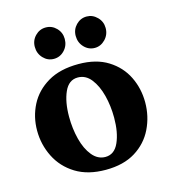

<svg xmlns="http://www.w3.org/2000/svg" viewBox="-96 -691 697 780"><g transform="rotate(-15 252.0 -301.0)"><path d="M254 10Q179 10 128 -21.5Q77 -53 51 -105Q25 -157 25 -216Q25 -274 50.5 -323.5Q76 -373 127.5 -403.5Q179 -434 257 -434Q331 -434 380.5 -403Q430 -372 454.5 -322Q479 -272 479 -214Q479 -155 454 -103.5Q429 -52 379 -21Q329 10 254 10ZM266 -41Q304 -41 322.5 -82.5Q341 -124 341 -186Q341 -236 329.5 -280.5Q318 -325 295.5 -353.5Q273 -382 240 -382Q202 -382 183.5 -340.5Q165 -299 165 -237Q165 -187 176.5 -142Q188 -97 211 -69Q234 -41 266 -41ZM167 -480Q141 -480 122.5 -499.5Q104 -519 104 -547Q104 -574 122.5 -593Q141 -612 167 -612Q193 -612 211.5 -593Q230 -574 230 -547Q230 -519 211.5 -499.5Q193 -480 167 -480ZM339 -480Q313 -480 294.5 -499.5Q276 -519 276 -547Q276 -574 294.5 -593Q313 -612 339 -612Q364 -612 383 -593Q402 -574 402 -547Q402 -519 383 -499.5Q364 -480 339 -480Z"/></g></svg>

Font: Ruwudu
Style: Bold
Weight: 700
Designer: Becca Hirsbrunner Spalinger
Foundry: SIL International
Version: Version 3.000